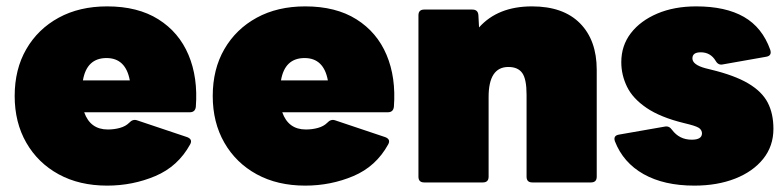

<svg xmlns="http://www.w3.org/2000/svg" viewBox="-20 -572 2457 602"><path d="M316 10Q229 10 164 -25.5Q99 -61 62.5 -124.5Q26 -188 26 -271Q26 -355 62.5 -418Q99 -481 164 -516.5Q229 -552 316 -552Q412 -552 476.5 -511.5Q541 -471 571 -400Q601 -329 594 -237Q592 -220 575 -220H244Q263 -166 318 -166Q338 -166 356 -171Q374 -176 385 -187Q396 -199 409 -195L567 -142Q585 -135 576 -119Q538 -50 467 -20Q396 10 316 10ZM314 -390Q252 -390 240 -320H387Q374 -390 314 -390Z M937 10Q850 10 785 -25.5Q720 -61 683.5 -124.5Q647 -188 647 -271Q647 -355 683.5 -418Q720 -481 785 -516.5Q850 -552 937 -552Q1033 -552 1097.5 -511.5Q1162 -471 1192 -400Q1222 -329 1215 -237Q1213 -220 1196 -220H865Q884 -166 939 -166Q959 -166 977 -171Q995 -176 1006 -187Q1017 -199 1030 -195L1188 -142Q1206 -135 1197 -119Q1159 -50 1088 -20Q1017 10 937 10ZM935 -390Q873 -390 861 -320H1008Q995 -390 935 -390Z M1310 0Q1292 0 1292 -18V-524Q1292 -542 1310 -542H1461Q1479 -542 1480 -524L1482 -486Q1541 -552 1648 -552Q1746 -552 1798.5 -499Q1851 -446 1851 -353V-18Q1851 0 1833 0H1649Q1631 0 1631 -18V-275Q1631 -324 1617.5 -343Q1604 -362 1574 -362Q1512 -362 1512 -268V-18Q1512 0 1494 0Z M2157 10Q2062 10 1998 -26Q1934 -62 1908 -129Q1902 -147 1921 -150L2064 -175Q2078 -178 2087 -165Q2110 -134 2149 -134Q2181 -134 2181 -154Q2181 -162 2174.5 -168.5Q2168 -175 2141 -182L2125 -186Q2051 -204 2007.5 -233.5Q1964 -263 1946 -300Q1928 -337 1928 -377Q1928 -429 1958 -468Q1988 -507 2041 -529.5Q2094 -552 2163 -552Q2255 -552 2312.5 -519Q2370 -486 2395 -416Q2401 -397 2382 -394L2246 -370Q2232 -367 2224 -381Q2208 -408 2177 -408Q2151 -408 2151 -389Q2151 -369 2192 -358L2208 -354Q2283 -336 2326 -310.5Q2369 -285 2387 -250.5Q2405 -216 2405 -168Q2405 -114 2373 -74Q2341 -34 2285 -12Q2229 10 2157 10Z"/></svg>

Font: LINE Seed Sans Heavy
Style: Regular
Weight: 900
Designer: LINE VX Design & Dalton Maag Ltd & Sandoll Inc
Foundry: Dalton Maag Ltd
Version: Version 1.003